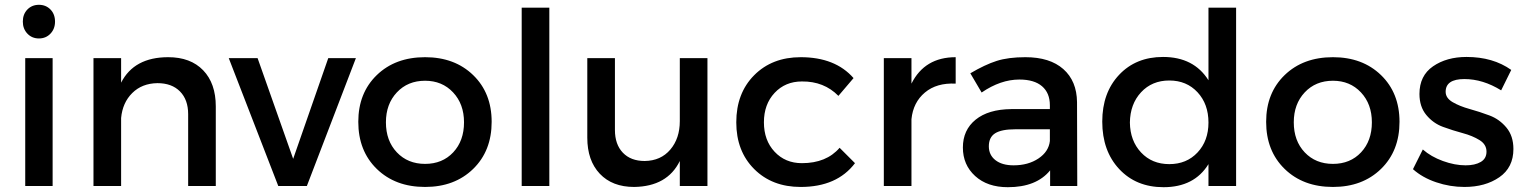

<svg xmlns="http://www.w3.org/2000/svg" viewBox="-20 -774 6349 799"><path d="M209 -684Q209 -654 190 -634Q171 -614 142 -614Q113 -614 94 -634Q75 -654 75 -684Q75 -715 94 -734.5Q113 -754 142 -754Q171 -754 190 -734.5Q209 -715 209 -684ZM85 -532H199V0H85Z M680 -536Q773 -536 825.5 -481.5Q878 -427 878 -331V0H763V-299Q763 -359 729 -393.5Q695 -428 635 -428Q571 -427 530.5 -387Q490 -347 484 -283V0H369V-532H484V-430Q538 -536 680 -536Z M932 -532H1052L1200 -113L1346 -532H1461L1257 0H1138Z M1749 -536Q1872 -536 1949 -461.5Q2026 -387 2026 -267Q2026 -146 1949 -71Q1872 4 1749 4Q1625 4 1548 -71Q1471 -146 1471 -267Q1471 -387 1548 -461.5Q1625 -536 1749 -536ZM1749 -438Q1677 -438 1631.5 -389.5Q1586 -341 1586 -265Q1586 -188 1631.5 -140Q1677 -92 1749 -92Q1821 -92 1866 -140Q1911 -188 1911 -265Q1911 -341 1865.5 -389.5Q1820 -438 1749 -438Z M2151 -742H2266V0H2151Z M2809 -532H2924V0H2809V-104Q2757 2 2619 4Q2528 4 2476 -51Q2424 -106 2424 -201V-532H2539V-233Q2539 -173 2572 -138.5Q2605 -104 2663 -104Q2730 -105 2769.5 -151.5Q2809 -198 2809 -270Z M3469 -375Q3409 -436 3317 -435Q3248 -435 3203.5 -387.5Q3159 -340 3159 -265Q3159 -190 3203.5 -142.5Q3248 -95 3317 -95Q3419 -95 3474 -159L3538 -95Q3463 4 3312 4Q3193 4 3118.5 -70.5Q3044 -145 3044 -265Q3044 -386 3118.5 -461Q3193 -536 3312 -536Q3456 -536 3532 -449Z M3773 -426Q3828 -536 3957 -536V-426Q3878 -430 3829 -389Q3780 -348 3773 -278V0H3658V-532H3773Z M4463 0H4350V-65Q4293 5 4174 5Q4089 5 4038 -41.5Q3987 -88 3987 -160Q3987 -233 4040 -276Q4093 -319 4188 -320H4349V-336Q4349 -387 4316.5 -415Q4284 -443 4222 -443Q4144 -443 4065 -389L4018 -469Q4079 -505 4127.5 -520.5Q4176 -536 4247 -536Q4349 -536 4405 -486.5Q4461 -437 4462 -349ZM4198 -86Q4259 -86 4301.5 -114.5Q4344 -143 4349 -187V-236H4205Q4148 -236 4121.5 -219.5Q4095 -203 4095 -165Q4095 -129 4122.5 -107.5Q4150 -86 4198 -86Z M5009 -742H5124V0H5009V-91Q4950 5 4822 5Q4708 5 4637.5 -70.5Q4567 -146 4567 -268Q4567 -388 4637 -462.5Q4707 -537 4820 -537Q4948 -537 5009 -440ZM5009 -264Q5009 -341 4963.5 -390Q4918 -439 4846 -439Q4774 -439 4728.5 -390Q4683 -341 4682 -264Q4683 -188 4728.5 -139.5Q4774 -91 4846 -91Q4918 -91 4963.5 -139.5Q5009 -188 5009 -264Z M5527 -536Q5650 -536 5727 -461.5Q5804 -387 5804 -267Q5804 -146 5727 -71Q5650 4 5527 4Q5403 4 5326 -71Q5249 -146 5249 -267Q5249 -387 5326 -461.5Q5403 -536 5527 -536ZM5527 -438Q5455 -438 5409.5 -389.5Q5364 -341 5364 -265Q5364 -188 5409.5 -140Q5455 -92 5527 -92Q5599 -92 5644 -140Q5689 -188 5689 -265Q5689 -341 5643.5 -389.5Q5598 -438 5527 -438Z M6227 -398Q6151 -445 6074 -445Q5996 -445 5996 -392Q5996 -366 6025 -349Q6054 -332 6095.5 -320.5Q6137 -309 6178.5 -293.5Q6220 -278 6249 -243Q6278 -208 6278 -154Q6278 -77 6219.5 -36.5Q6161 4 6074 4Q6014 4 5956.5 -15.5Q5899 -35 5860 -70L5901 -152Q5935 -122 5984.5 -104Q6034 -86 6079 -86Q6118 -86 6142 -100Q6166 -114 6166 -143Q6166 -173 6137 -191Q6108 -209 6067 -220Q6026 -231 5985 -246Q5944 -261 5915.5 -295.5Q5887 -330 5887 -383Q5887 -459 5943.5 -498Q6000 -537 6083 -537Q6193 -537 6269 -483Z"/></svg>

Font: Montserrat-Arabic
Style: Regular
Weight: 400
Designer: Mohamed Gaber
Foundry: Kief Type Foundry
Version: Version 5.008;PS 005.008;hotconv 1.0.88;makeotf.lib2.5.64775